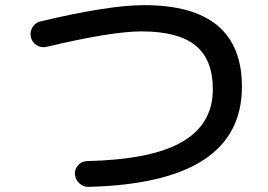

<svg xmlns="http://www.w3.org/2000/svg" viewBox="-20 -712 1040 746"><path d="M161 -530Q141 -525 122.5 -536.5Q104 -548 100 -568Q95 -588 106.5 -606.5Q118 -625 138 -629Q402 -692 540 -692Q920 -692 920 -375Q920 -1 325 14Q304 15 288.5 0.5Q273 -14 271 -35Q270 -55 283.5 -70Q297 -85 317 -86Q571 -92 689 -161.5Q807 -231 807 -365Q807 -480 740 -535Q673 -590 530 -590Q413 -590 161 -530Z"/></svg>

Font: Rounded Mplus 1c Medium
Style: Regular
Weight: 500
Version: Version 1.059.20150529